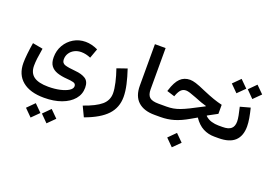

<svg xmlns="http://www.w3.org/2000/svg" viewBox="-145 -1077 2710 1935"><g transform="rotate(20 1210.0 -109.0)"><path d="M223.1 375.5 300.3 298.3 377.9 375.5 300.3 452.6ZM394 375.5 470.7 298.3 548.3 375.5 470.7 452.6ZM695.3 -422.4 658.2 -319.8Q606.4 -342.3 556.6 -342.3Q516.6 -342.3 484.4 -325.7Q452.1 -309.1 433.1 -280Q414.1 -251 414.1 -213.4Q414.1 -172.9 450 -161.4Q485.8 -149.9 563.5 -143.1Q631.8 -137.7 673.3 -111.3Q714.8 -85 714.8 -17.6Q714.8 53.7 669.4 106.9Q624 160.2 543.7 189.7Q463.4 219.2 358.4 219.2Q207.5 219.2 125.7 151.6Q43.9 84 43.9 -41Q43.9 -80.1 50 -138.4Q56.2 -196.8 66.9 -260.3L176.3 -240.2Q164.6 -172.4 159.4 -128.9Q154.3 -85.4 154.3 -50.8Q154.3 26.4 204.6 63.2Q254.9 100.1 360.8 100.1Q429.2 100.1 485.6 87.4Q542 74.7 575.7 53.2Q609.4 31.7 609.4 4.9Q609.4 -22.9 580.1 -30.3Q550.8 -37.6 509.8 -40Q448.7 -44.4 404.1 -59.8Q359.4 -75.2 335.2 -108.2Q311 -141.1 311 -198.7Q311 -271 344.7 -328.9Q378.4 -386.7 435.5 -420.7Q492.7 -454.6 562.5 -454.6Q626.5 -454.6 695.3 -422.4Z M943.4 -309.6 1050.8 -346.7Q1078.1 -265.6 1094.2 -193.4Q1110.4 -121.1 1110.4 -62.5Q1110.4 51.8 1036.9 130.6Q963.4 209.5 804.2 267.1L752.9 159.7Q879.9 115.7 939 65.7Q998 15.6 998 -61Q998 -106 982.9 -172.9Q967.8 -239.7 943.4 -309.6Z M1225.1 -670.9H1339.8V-229.5Q1339.8 -169.9 1367.2 -144.8Q1394.5 -119.6 1463.9 -119.6H1464.4V0H1463.9Q1349.6 0 1287.4 -56.9Q1225.1 -113.8 1225.1 -227.1Z M1663.1 170.4 1740.2 93.3 1817.9 170.4 1740.2 247.6ZM1682.6 -455.1Q1708.5 -455.1 1745.6 -443.8Q1782.7 -432.6 1853.5 -400.9Q1923.3 -371.1 1971.7 -354.2Q2020 -337.4 2066.4 -326.7V-230L1963.4 -174.3V-169.4Q1993.7 -141.1 2031.2 -130.4Q2068.8 -119.6 2106 -119.6H2129.4V0H2105Q2040 0 1984.6 -28.8Q1929.2 -57.6 1884.3 -124L1821.3 -87.9Q1741.2 -41 1672.6 -20.5Q1604 0 1526.9 0H1464.4Q1455.1 0 1450.7 -13.9Q1446.3 -27.8 1446.3 -60.1Q1446.3 -92.3 1450.7 -106Q1455.1 -119.6 1464.4 -119.6H1549.3Q1587.4 -119.6 1620.8 -125.5Q1654.3 -131.3 1690.9 -145Q1727.5 -158.7 1774.9 -182.1L1919.9 -256.8V-261.7Q1893.1 -268.6 1863.3 -279.5Q1833.5 -290.5 1793.5 -306.6Q1748 -324.2 1722.7 -332Q1697.3 -339.8 1681.6 -339.8Q1649.9 -339.8 1629.4 -320.1Q1608.9 -300.3 1591.3 -254.4L1587.9 -244.1L1503.9 -270L1507.3 -280.3Q1536.1 -373.5 1577.9 -414.3Q1619.6 -455.1 1682.6 -455.1Z M2351.1 -400.4Q2365.2 -344.2 2373.5 -295.4Q2381.8 -246.6 2381.8 -209Q2381.8 -106.4 2325 -53.2Q2268.1 0 2150.4 0H2129.4Q2111.3 0 2111.3 -60.1Q2111.3 -119.6 2129.4 -119.6H2150.4Q2214.4 -119.6 2242.4 -144.8Q2270.5 -169.9 2270.5 -220.7Q2270.5 -245.6 2263.2 -284.4Q2255.9 -323.2 2244.1 -371.1ZM2088.9 -564 2166 -641.1 2243.7 -564 2166 -486.8ZM2259.8 -564 2336.4 -641.1 2414.1 -564 2336.4 -486.8Z"/></g></svg>

Font: Estedad-FD SemiBold
Style: Regular
Weight: 600
Designer: Amin Abedi
Version: Version 7.3